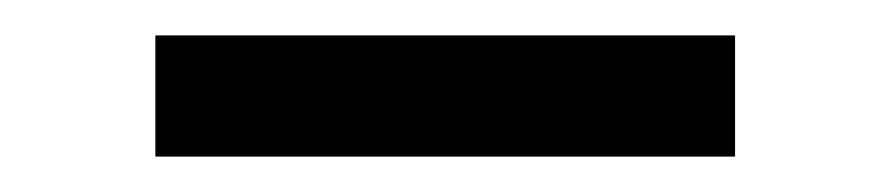

<svg xmlns="http://www.w3.org/2000/svg" viewBox="-20 -317 505 109"><path d="M68.2 -228.1V-296.9H397.3V-228.1Z"/></svg>

Font: Anek Gurmukhi Medium SemiExpanded
Style: Regular
Weight: 500
Width: 6
Version: Version 1.003